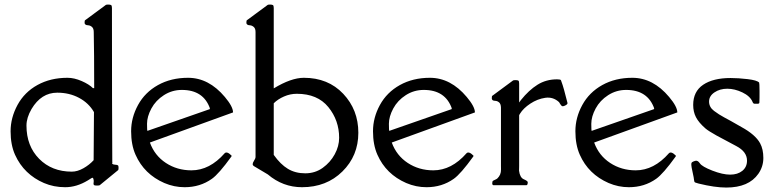

<svg xmlns="http://www.w3.org/2000/svg" viewBox="-20 -820 3426 850"><path d="M354.5 -718.3 355 -727.1Q355 -729.5 357.7 -731.2Q360.4 -732.9 360.8 -733.4L448.7 -798.3Q450.7 -799.8 459.2 -799.8Q467.8 -799.8 471.7 -797.6Q475.6 -795.4 475.6 -784.7Q475.6 -344.7 477.1 -104Q478.5 -96.2 475.6 -96.7Q475.1 -96.7 478.3 -94Q481.4 -91.3 490.2 -90.8Q499 -90.3 502 -88.1Q504.9 -85.9 504.9 -76.9Q504.9 -67.9 502.4 -66.4L421.4 0Q419.4 1.5 408.9 1.5Q398.4 1.5 396.2 -0.7Q394 -2.9 394 -7.1Q394 -11.2 394.8 -15.4Q395.5 -19.5 394 -25.9Q392.6 -32.2 390.4 -33Q388.2 -33.7 382.3 -29.8L369.1 -21.5Q319.3 8.8 268.6 8.8Q217.8 8.8 174.6 -9.8Q131.3 -28.3 98.9 -59.6Q66.4 -90.8 46.6 -134.8Q26.9 -178.7 26.9 -238.8Q26.9 -298.8 57.6 -355.5Q88.4 -412.1 146 -443.8Q203.6 -475.6 278.8 -475.6Q308.6 -475.6 341.6 -461.2Q374.5 -446.8 391.6 -429.7H397Q397 -588.9 395 -678.2Q395 -693.8 387.2 -700.7Q379.4 -707.5 370.6 -708Q361.8 -708.5 358.9 -710.9Q354.5 -713.9 354.5 -718.3ZM394.5 -110.8 396 -323.7Q373 -363.8 330.1 -386.7Q287.1 -409.7 233.4 -409.7Q162.6 -409.7 119.6 -337.4Q97.2 -298.8 97.2 -264.2Q97.2 -173.8 153.3 -116.9Q209.5 -60.1 297.9 -60.1Q322.8 -60.1 349.4 -75.2Q376 -90.3 394.5 -110.8Z M909.7 -339.4Q880.9 -421.9 785.2 -421.9Q741.7 -421.9 705.6 -398.7Q669.4 -375.5 650.1 -339.6Q630.9 -303.7 630.9 -272Q630.9 -240.2 632.8 -240.7L908.7 -336.9V-339.8ZM643.6 -189Q664.6 -131.3 714.4 -98.6Q764.2 -65.9 827.6 -65.9Q908.2 -65.9 974.6 -141.6Q984.9 -151.4 1004.9 -131.3Q1006.3 -129.9 1004.4 -127Q948.7 -49.8 918 -28.3Q865.7 8.8 797.4 8.8Q751 8.8 707.5 -9.8Q618.2 -48.8 580.1 -134.8Q560.5 -178.7 560.5 -239Q560.5 -299.3 591.1 -355.2Q621.6 -411.1 679.4 -443.4Q737.3 -475.6 812.5 -475.6Q904.3 -475.6 975.6 -390.6Q1011.7 -347.7 1011.7 -322.3Z M1070.8 -718.3 1071.3 -727.1Q1071.3 -729.5 1074 -731.2Q1076.7 -732.9 1077.1 -733.4L1165 -798.3Q1167 -799.8 1175.5 -799.8Q1184.1 -799.8 1188 -797.6Q1191.9 -795.4 1191.9 -784.7V-428.7Q1269 -475.6 1325.2 -475.6Q1432.6 -475.6 1499.5 -404.8Q1566.4 -334 1566.4 -232.2Q1566.4 -130.4 1495.8 -60.8Q1425.3 8.8 1316.9 8.8Q1232.4 8.8 1165.5 -47.9L1105 -84Q1098.6 -87.9 1098.6 -93.5Q1098.6 -99.1 1105 -109.1Q1111.3 -119.1 1111.3 -124V-678.2Q1111.3 -693.8 1103.3 -700.7Q1095.2 -707.5 1086.4 -708Q1077.6 -708.5 1075.2 -710.9Q1070.8 -713.9 1070.8 -718.3ZM1191.9 -362.8V-134.3Q1221.7 -92.3 1254.6 -72.5Q1287.6 -52.7 1331.3 -52.7Q1375 -52.7 1408.7 -76.9Q1442.4 -101.1 1461.9 -137Q1481.4 -172.9 1481.4 -210Q1481.4 -287.1 1433.6 -345.9Q1385.7 -404.8 1293.9 -404.8Q1264.6 -404.8 1237.3 -392.8Q1210 -380.9 1191.9 -362.8Z M1980.5 -339.4Q1951.7 -421.9 1856 -421.9Q1812.5 -421.9 1776.4 -398.7Q1740.2 -375.5 1720.9 -339.6Q1701.7 -303.7 1701.7 -272Q1701.7 -240.2 1703.6 -240.7L1979.5 -336.9V-339.8ZM1714.4 -189Q1735.4 -131.3 1785.2 -98.6Q1835 -65.9 1898.4 -65.9Q1979 -65.9 2045.4 -141.6Q2055.7 -151.4 2075.7 -131.3Q2077.1 -129.9 2075.2 -127Q2019.5 -49.8 1988.8 -28.3Q1936.5 8.8 1868.2 8.8Q1821.8 8.8 1778.3 -9.8Q1689 -48.8 1650.9 -134.8Q1631.3 -178.7 1631.3 -239Q1631.3 -299.3 1661.9 -355.2Q1692.4 -411.1 1750.2 -443.4Q1808.1 -475.6 1883.3 -475.6Q1975.1 -475.6 2046.4 -390.6Q2082.5 -347.7 2082.5 -322.3Z M2157.2 -383.8 2157.7 -392.6Q2157.7 -395 2160.4 -396.7Q2163.1 -398.4 2163.6 -398.9L2251.5 -463.9Q2253.4 -465.3 2262.5 -465.3Q2271.5 -465.3 2274.9 -463.1Q2278.3 -460.9 2278.3 -450.2V-366.2Q2281.2 -371.1 2286.1 -377Q2321.3 -420.9 2359.4 -444.8Q2397.5 -468.8 2446.3 -468.8Q2461.9 -468.8 2463.4 -464.8Q2471.7 -442.4 2477.1 -422.4L2492.2 -364.7Q2493.7 -359.4 2484.6 -354.2Q2475.6 -349.1 2470.7 -349.6Q2465.8 -350.1 2460.4 -358.9L2455.1 -367.7Q2428.7 -392.1 2393.8 -387Q2358.9 -381.8 2327.9 -361.3Q2296.9 -340.8 2282.2 -316.9Q2281.7 -315.9 2280 -313.2Q2278.3 -310.5 2278.3 -309.6V-85.4Q2278.3 -83 2278.1 -75Q2277.8 -66.9 2277.8 -64.5Q2281.7 -33.7 2298.8 -26.4Q2315.9 -19 2316.4 -13.7Q2316.4 0 2310.1 0H2165.5Q2159.2 0 2159.2 -8.8Q2159.2 -17.6 2163.1 -20Q2167 -22.5 2173.1 -24.9Q2179.2 -27.3 2182.6 -30.8Q2189.9 -38.1 2194.1 -47.6Q2198.2 -57.1 2198 -70.3Q2197.8 -83.5 2197.8 -85.4V-343.8Q2197.3 -359.9 2189.7 -366.5Q2182.1 -373 2173.3 -373.5Q2164.6 -374 2161.6 -376Q2157.2 -379.4 2157.2 -383.8Z M2876.5 -339.4Q2847.7 -421.9 2752 -421.9Q2708.5 -421.9 2672.4 -398.7Q2636.2 -375.5 2616.9 -339.6Q2597.7 -303.7 2597.7 -272Q2597.7 -240.2 2599.6 -240.7L2875.5 -336.9V-339.8ZM2610.4 -189Q2631.3 -131.3 2681.2 -98.6Q2731 -65.9 2794.4 -65.9Q2875 -65.9 2941.4 -141.6Q2951.7 -151.4 2971.7 -131.3Q2973.1 -129.9 2971.2 -127Q2915.5 -49.8 2884.8 -28.3Q2832.5 8.8 2764.2 8.8Q2717.8 8.8 2674.3 -9.8Q2585 -48.8 2546.9 -134.8Q2527.3 -178.7 2527.3 -239Q2527.3 -299.3 2557.9 -355.2Q2588.4 -411.1 2646.2 -443.4Q2704.1 -475.6 2779.3 -475.6Q2871.1 -475.6 2942.4 -390.6Q2978.5 -347.7 2978.5 -322.3Z M3341.8 -365.7Q3341.8 -360.4 3332 -360.6Q3322.3 -360.8 3320.3 -360.8Q3314.5 -360.8 3311.5 -369.1Q3300.8 -394.5 3266.6 -410.9Q3232.4 -427.2 3199.7 -427.2Q3167 -427.2 3143.1 -411.1Q3119.1 -395 3119.1 -370.4Q3119.1 -345.7 3141.1 -329.1Q3163.1 -312.5 3185.8 -300.5Q3208.5 -288.6 3215.8 -284.2L3262.2 -257.8Q3324.7 -223.6 3345.2 -185.5Q3359.4 -159.2 3359.4 -120.8Q3359.4 -82.5 3337.4 -50.8Q3294.9 10.3 3195.3 10.3Q3144.5 10.3 3073.2 -7.3Q3071.3 -8.3 3066.4 -9.3Q3061.5 -10.3 3057.4 -12.2Q3053.2 -14.2 3052.7 -22.5Q3052.2 -30.8 3046.4 -56.9Q3040.5 -83 3040.5 -90.3Q3040.5 -97.7 3041.7 -99.4Q3043 -101.1 3044.4 -102.3Q3045.9 -103.5 3048.8 -104.7Q3051.8 -106 3053.2 -106.4Q3054.7 -106.9 3057.6 -107.9Q3068.8 -111.3 3078.4 -96.9Q3087.9 -82.5 3133.5 -64.7Q3179.2 -46.9 3212.4 -46.9Q3245.6 -46.9 3266.4 -63.7Q3287.1 -80.6 3287.1 -108.9Q3287.1 -148.4 3239.7 -173.3L3151.9 -220.2Q3116.2 -240.2 3103.5 -251Q3073.2 -277.3 3061 -301.3Q3048.8 -325.2 3048.8 -355.5Q3048.8 -415 3093 -444.8Q3137.2 -474.6 3214.4 -474.6Q3248.5 -474.6 3289.8 -469.7Q3331.1 -464.8 3340.8 -454.6Q3342.3 -453.1 3342.5 -417.5Q3342.8 -381.8 3341.8 -365.7Z"/></svg>

Font: Della Respira
Style: Regular
Weight: 500
Version: Version 0.201